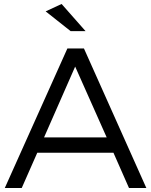

<svg xmlns="http://www.w3.org/2000/svg" viewBox="-20 -943 758 963"><path d="M4 0 318 -700H401L714 0H627L549 -177H167L89 0ZM201 -254H515L357 -609ZM209 -886 289 -923 409 -787H334Z"/></svg>

Font: Trueno
Style: Lt
Weight: 300
Designer: Julieta Ulanovsky
Foundry: Julieta Ulanovsky
Version: Version 3.001b